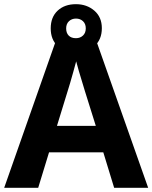

<svg xmlns="http://www.w3.org/2000/svg" viewBox="-20 -900 730 920"><path d="M527 0 475 -170H215L163 0H0L252 -717H437L690 0ZM387 -463Q382 -480 374 -506Q366 -532 358 -559Q350 -586 345 -606Q340 -586 331.5 -556.5Q323 -527 315.5 -500.5Q308 -474 304 -463L253 -297H439ZM344.1 -648Q290 -648 256.5 -679Q223 -710 223 -764Q223 -818 256.3 -849Q289.5 -880 343.9 -880Q396 -880 432 -849Q468 -818 468 -765.1Q468 -710 432.5 -679Q397 -648 344.1 -648ZM344 -717Q364 -717 377.5 -729.6Q391 -742.2 391 -764.1Q391 -786 377.6 -798.5Q364.2 -811 344.1 -811Q324 -811 310.5 -798.4Q297 -785.8 297 -763.9Q297 -742 309.2 -729.5Q321.3 -717 344 -717Z"/></svg>

Font: Noto Sans Cham
Style: Regular
Weight: 400
Designer: Monotype Design Team
Foundry: Monotype Imaging Inc.
Version: Version 2.002